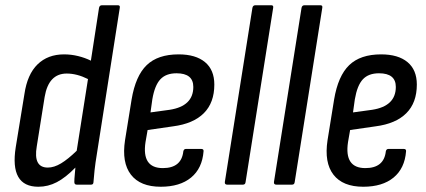

<svg xmlns="http://www.w3.org/2000/svg" viewBox="-20 -703 1622 731"><path d="M126 8Q16 8 40 -143L73 -345Q84 -420 123 -458Q162 -496 224 -496Q251 -496 277.5 -489.5Q304 -483 326 -472L357 -673Q359 -683 368 -683H429Q438 -683 436 -673L349 -118Q343 -82 340 -54.5Q337 -27 336 -11Q336 0 327 0H272Q263 0 263 -10Q263 -21 264.5 -36Q266 -51 267 -65Q230 -27 196.5 -9.5Q163 8 126 8ZM120 -146Q106 -65 162 -65Q186 -65 212.5 -81Q239 -97 272 -129L315 -402Q273 -423 234 -423Q165 -423 150 -334Z M592 8Q514 8 478.5 -38Q443 -84 456 -169L481 -324Q496 -414 538.5 -455Q581 -496 660 -496Q725 -496 760.5 -466.5Q796 -437 796 -381Q796 -312 756 -272Q716 -232 639 -222L542 -208L534 -162Q519 -63 600 -63Q671 -63 678 -127Q680 -136 688 -136H746Q756 -136 755 -127Q750 -62 707.5 -27Q665 8 592 8ZM553 -275 626 -285Q716 -299 716 -372Q716 -424 652 -424Q612 -424 590.5 -401Q569 -378 560 -325Z M845 0Q835 0 836 -10L941 -673Q943 -683 952 -683H1013Q1022 -683 1020 -673L915 -10Q914 0 905 0Z M1032 0Q1022 0 1023 -10L1128 -673Q1130 -683 1139 -683H1200Q1209 -683 1207 -673L1102 -10Q1101 0 1092 0Z M1363 8Q1285 8 1249.5 -38Q1214 -84 1227 -169L1252 -324Q1267 -414 1309.5 -455Q1352 -496 1431 -496Q1496 -496 1531.5 -466.5Q1567 -437 1567 -381Q1567 -312 1527 -272Q1487 -232 1410 -222L1313 -208L1305 -162Q1290 -63 1371 -63Q1442 -63 1449 -127Q1451 -136 1459 -136H1517Q1527 -136 1526 -127Q1521 -62 1478.5 -27Q1436 8 1363 8ZM1324 -275 1397 -285Q1487 -299 1487 -372Q1487 -424 1423 -424Q1383 -424 1361.5 -401Q1340 -378 1331 -325Z"/></svg>

Font: Sofia Sans Condensed Medium
Style: Italic
Weight: 500
Italic angle: -9°
Designer: Botio Nikoltchev, Ani Petrova
Foundry: lettersoup
Version: Version 4.101; ttfautohint (v1.8.4.7-5d5b)